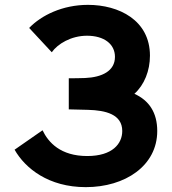

<svg xmlns="http://www.w3.org/2000/svg" viewBox="-20 -755 707 790"><path d="M333 15C495 15 627 -73 627 -216C627 -292 593 -342 533 -369C574 -406 597 -464 597 -526C597 -672 469 -735 342 -735C237 -735 150 -692 100 -640L193 -540C217 -574 272 -608 338 -608C408 -608 453 -574 453 -521C453 -463 400 -437 330 -434C313 -433 276 -433 263 -433V-305C272 -305 274 -305 343 -303C414 -301 483 -285 483 -216C483 -164 443 -113 339 -113C229 -113 179 -169 155 -219L40 -139C84 -62 180 15 333 15Z"/></svg>

Font: Manrope ExtraBold
Style: Regular
Weight: 800
Designer: Mikhail Sharanda
Foundry: Mikhail Sharanda
Version: Version 4.505